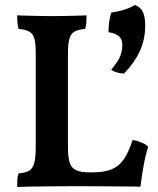

<svg xmlns="http://www.w3.org/2000/svg" viewBox="-20 -740 626 763"><path d="M346 -55Q395 -55 424.5 -67.5Q454 -80 473 -108.5Q492 -137 507 -184Q527 -180 543 -173.5Q559 -167 569 -157Q558 -123 550.5 -80.5Q543 -38 538 2Q516 1 480 1Q444 1 402.5 0.5Q361 0 323 0Q295 0 256 0Q217 0 176 0.5Q135 1 100.5 1.5Q66 2 48 3Q48 -14 49 -27.5Q50 -41 54 -51Q81 -53 95.5 -61.5Q110 -70 116 -91.5Q122 -113 122 -154V-530Q122 -568 116.5 -587Q111 -606 96 -614.5Q81 -623 54 -625Q51 -635 49.5 -650.5Q48 -666 48 -679Q72 -678 95.5 -677.5Q119 -677 142 -676.5Q165 -676 186 -676Q209 -676 233 -676.5Q257 -677 280.5 -677.5Q304 -678 324 -679Q324 -664 323 -649.5Q322 -635 318 -625Q292 -623 277 -615Q262 -607 256 -587Q250 -567 250 -528V-155Q250 -115 257 -93.5Q264 -72 283 -63.5Q302 -55 337 -55ZM516 -720Q537 -713 547 -694Q557 -675 557 -639Q557 -583 535.5 -536.5Q514 -490 473 -448Q459 -448 445 -452Q431 -456 422 -463Q450 -497 458 -517.5Q466 -538 466 -563Q466 -584 452.5 -596Q439 -608 411 -612Q411 -630 413.5 -650Q416 -670 422 -690Q450 -694 474 -701.5Q498 -709 516 -720Z"/></svg>

Font: Vollkorn SemiBold
Style: Regular
Weight: 600
Designer: Friedrich Althausen
Foundry: Friedrich Althausen
Version: Version 5.000